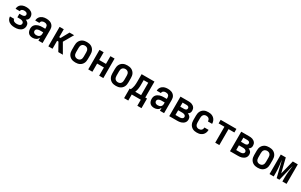

<svg xmlns="http://www.w3.org/2000/svg" viewBox="312 -2447 7076 4516"><g transform="rotate(30 3850.0 -189.0)"><path d="M278 12Q252 12 225.5 9Q199 6 174 -2.5Q149 -11 127 -25.5Q105 -40 88.5 -60.5Q72 -81 63 -106Q54 -131 54 -158H167Q167 -139 178.5 -123.5Q190 -108 206.5 -99.5Q223 -91 241.5 -88Q260 -85 278 -85Q297 -85 316 -88Q335 -91 352 -99Q369 -107 380 -123Q391 -139 391 -158Q391 -171 386 -182.5Q381 -194 371 -202Q361 -210 349 -215Q337 -220 325 -222.5Q313 -225 300.5 -226Q288 -227 275 -227H214V-324H275Q285 -324 295.5 -325Q306 -326 315.5 -328.5Q325 -331 334.5 -335Q344 -339 351.5 -346Q359 -353 363 -362.5Q367 -372 367 -382Q367 -398 359 -411.5Q351 -425 337.5 -432.5Q324 -440 309 -442.5Q294 -445 279 -445Q263 -445 248 -442Q233 -439 220 -431Q207 -423 199 -409.5Q191 -396 191 -380H78V-381Q78 -405 85.5 -428.5Q93 -452 107 -471.5Q121 -491 141 -505Q161 -519 183.5 -527.5Q206 -536 230.5 -539Q255 -542 279 -542Q303 -542 327 -539Q351 -536 373.5 -528Q396 -520 416.5 -506.5Q437 -493 451.5 -474Q466 -455 473 -431.5Q480 -408 480 -383Q480 -367 476.5 -350.5Q473 -334 464 -320.5Q455 -307 442 -296.5Q429 -286 414 -278Q433 -271 450.5 -259.5Q468 -248 480.5 -232.5Q493 -217 498.5 -197Q504 -177 504 -157Q504 -131 495.5 -105Q487 -79 470.5 -58.5Q454 -38 431 -24Q408 -10 383 -2Q358 6 331.5 9Q305 12 278 12Z M763 12Q731 12 700.5 2.5Q670 -7 648.5 -29.5Q627 -52 617.5 -83Q608 -114 608 -145Q608 -173 615.5 -200.5Q623 -228 641 -249.5Q659 -271 683.5 -285.5Q708 -300 735 -308.5Q762 -317 789.5 -319.5Q817 -322 845 -322H917V-362Q917 -380 910.5 -397Q904 -414 890 -425Q876 -436 858 -440.5Q840 -445 822 -445Q806 -445 789.5 -441.5Q773 -438 759 -428.5Q745 -419 737 -404Q729 -389 729 -372H616Q616 -398 623.5 -422Q631 -446 645.5 -466.5Q660 -487 680.5 -502Q701 -517 724 -526Q747 -535 772 -538.5Q797 -542 822 -542Q849 -542 874.5 -538.5Q900 -535 924.5 -525.5Q949 -516 969.5 -499.5Q990 -483 1004 -461Q1018 -439 1024 -413.5Q1030 -388 1030 -362V0H917V-78Q907 -57 891 -39Q875 -21 854 -9.5Q833 2 809.5 7Q786 12 763 12ZM808 -85Q829 -85 849.5 -90.5Q870 -96 886 -109.5Q902 -123 909.5 -143.5Q917 -164 917 -184V-225H845Q832 -225 819 -224.5Q806 -224 793 -221.5Q780 -219 767 -214.5Q754 -210 743.5 -202Q733 -194 727 -182Q721 -170 721 -156Q721 -140 728 -125.5Q735 -111 747.5 -101.5Q760 -92 776 -88.5Q792 -85 808 -85Z M1581 0H1457L1337 -216H1300V0H1187V-530H1300V-314H1337L1457 -530H1581L1428 -265Z M1925 12Q1896 12 1867 7Q1838 2 1812 -11Q1786 -24 1765 -45Q1744 -66 1731 -92Q1718 -118 1713 -147Q1708 -176 1708 -205V-325Q1708 -354 1713 -383Q1718 -412 1731 -438Q1744 -464 1765 -485Q1786 -506 1812 -519Q1838 -532 1867 -537Q1896 -542 1925 -542Q1954 -542 1983 -537Q2012 -532 2038 -519Q2064 -506 2085 -485Q2106 -464 2119 -438Q2132 -412 2137 -383Q2142 -354 2142 -325V-205Q2142 -176 2137 -147Q2132 -118 2119 -92Q2106 -66 2085 -45Q2064 -24 2038 -11Q2012 2 1983 7Q1954 12 1925 12ZM1925 -85Q1948 -85 1969.5 -93.5Q1991 -102 2005 -120Q2019 -138 2024 -160Q2029 -182 2029 -205V-325Q2029 -348 2024 -370Q2019 -392 2005 -410Q1991 -428 1969.5 -436.5Q1948 -445 1925 -445Q1902 -445 1880.5 -436.5Q1859 -428 1845 -410Q1831 -392 1826 -370Q1821 -348 1821 -325V-205Q1821 -182 1826 -160Q1831 -138 1845 -120Q1859 -102 1880.5 -93.5Q1902 -85 1925 -85Z M2270 0V-530H2383V-320H2567V-530H2680V0H2567V-223H2383V0Z M3025 12Q2996 12 2967 7Q2938 2 2912 -11Q2886 -24 2865 -45Q2844 -66 2831 -92Q2818 -118 2813 -147Q2808 -176 2808 -205V-325Q2808 -354 2813 -383Q2818 -412 2831 -438Q2844 -464 2865 -485Q2886 -506 2912 -519Q2938 -532 2967 -537Q2996 -542 3025 -542Q3054 -542 3083 -537Q3112 -532 3138 -519Q3164 -506 3185 -485Q3206 -464 3219 -438Q3232 -412 3237 -383Q3242 -354 3242 -325V-205Q3242 -176 3237 -147Q3232 -118 3219 -92Q3206 -66 3185 -45Q3164 -24 3138 -11Q3112 2 3083 7Q3054 12 3025 12ZM3025 -85Q3048 -85 3069.5 -93.5Q3091 -102 3105 -120Q3119 -138 3124 -160Q3129 -182 3129 -205V-325Q3129 -348 3124 -370Q3119 -392 3105 -410Q3091 -428 3069.5 -436.5Q3048 -445 3025 -445Q3002 -445 2980.5 -436.5Q2959 -428 2945 -410Q2931 -392 2926 -370Q2921 -348 2921 -325V-205Q2921 -182 2926 -160Q2931 -138 2945 -120Q2959 -102 2980.5 -93.5Q3002 -85 3025 -85Z M3339 164V-97H3370Q3383 -124 3392.5 -153Q3402 -182 3406.5 -211.5Q3411 -241 3412.5 -271Q3414 -301 3414 -331V-530H3763V-97H3811V164H3698V0H3452V164ZM3650 -97V-433H3526V-331Q3526 -301 3525.5 -271.5Q3525 -242 3521 -212.5Q3517 -183 3509.5 -154Q3502 -125 3491 -97Z M4063 12Q4031 12 4000.5 2.5Q3970 -7 3948.5 -29.5Q3927 -52 3917.5 -83Q3908 -114 3908 -145Q3908 -173 3915.5 -200.5Q3923 -228 3941 -249.5Q3959 -271 3983.5 -285.5Q4008 -300 4035 -308.5Q4062 -317 4089.5 -319.5Q4117 -322 4145 -322H4217V-362Q4217 -380 4210.5 -397Q4204 -414 4190 -425Q4176 -436 4158 -440.5Q4140 -445 4122 -445Q4106 -445 4089.5 -441.5Q4073 -438 4059 -428.5Q4045 -419 4037 -404Q4029 -389 4029 -372H3916Q3916 -398 3923.5 -422Q3931 -446 3945.5 -466.5Q3960 -487 3980.5 -502Q4001 -517 4024 -526Q4047 -535 4072 -538.5Q4097 -542 4122 -542Q4149 -542 4174.5 -538.5Q4200 -535 4224.5 -525.5Q4249 -516 4269.5 -499.5Q4290 -483 4304 -461Q4318 -439 4324 -413.5Q4330 -388 4330 -362V0H4217V-78Q4207 -57 4191 -39Q4175 -21 4154 -9.5Q4133 2 4109.5 7Q4086 12 4063 12ZM4108 -85Q4129 -85 4149.5 -90.5Q4170 -96 4186 -109.5Q4202 -123 4209.5 -143.5Q4217 -164 4217 -184V-225H4145Q4132 -225 4119 -224.5Q4106 -224 4093 -221.5Q4080 -219 4067 -214.5Q4054 -210 4043.5 -202Q4033 -194 4027 -182Q4021 -170 4021 -156Q4021 -140 4028 -125.5Q4035 -111 4047.5 -101.5Q4060 -92 4076 -88.5Q4092 -85 4108 -85Z M4470 0V-530H4686Q4709 -530 4731.5 -527.5Q4754 -525 4775.5 -517.5Q4797 -510 4816 -497Q4835 -484 4849 -466Q4863 -448 4869 -425.5Q4875 -403 4875 -380Q4875 -365 4872 -349.5Q4869 -334 4861 -320Q4853 -306 4841.5 -295.5Q4830 -285 4816 -277Q4835 -270 4851.5 -259Q4868 -248 4880.5 -232.5Q4893 -217 4898.5 -197.5Q4904 -178 4904 -158Q4904 -133 4896 -108.5Q4888 -84 4871 -65Q4854 -46 4832 -33Q4810 -20 4786 -12.5Q4762 -5 4736.5 -2.5Q4711 0 4686 0ZM4583 -322H4686Q4699 -322 4712.5 -324.5Q4726 -327 4737.5 -334Q4749 -341 4755.5 -353Q4762 -365 4762 -378Q4762 -392 4755.5 -403.5Q4749 -415 4737 -422Q4725 -429 4712 -431Q4699 -433 4686 -433H4583ZM4583 -97H4686Q4697 -97 4708.5 -98Q4720 -99 4731 -101.5Q4742 -104 4753 -108.5Q4764 -113 4772.5 -120Q4781 -127 4786 -138Q4791 -149 4791 -160Q4791 -172 4786.5 -182.5Q4782 -193 4773 -201Q4764 -209 4753.5 -213.5Q4743 -218 4731.5 -220.5Q4720 -223 4708.5 -224Q4697 -225 4686 -225H4583Z M5221 12Q5193 12 5164 7Q5135 2 5109.5 -11.5Q5084 -25 5063.5 -46Q5043 -67 5030.5 -93Q5018 -119 5013 -147.5Q5008 -176 5008 -205V-325Q5008 -354 5013 -382.5Q5018 -411 5030.5 -437Q5043 -463 5063.5 -484Q5084 -505 5109.5 -518.5Q5135 -532 5164 -537Q5193 -542 5221 -542Q5249 -542 5275.5 -538Q5302 -534 5327 -522.5Q5352 -511 5372.5 -493Q5393 -475 5406.5 -451.5Q5420 -428 5427 -401.5Q5434 -375 5434 -348V-347H5321Q5321 -367 5314.5 -386Q5308 -405 5294 -419Q5280 -433 5260.5 -439Q5241 -445 5221 -445Q5199 -445 5178 -436Q5157 -427 5144 -409Q5131 -391 5126 -369Q5121 -347 5121 -325V-205Q5121 -183 5126 -161Q5131 -139 5144 -121Q5157 -103 5178 -94Q5199 -85 5221 -85Q5241 -85 5260.5 -91Q5280 -97 5294 -111Q5308 -125 5314.5 -144Q5321 -163 5321 -183H5434V-182Q5434 -155 5427 -128.5Q5420 -102 5406.5 -78.5Q5393 -55 5372.5 -37Q5352 -19 5327 -7.5Q5302 4 5275.5 8Q5249 12 5221 12Z M5719 0V-433H5561V-530H5989V-433H5831V0Z M6120 0V-530H6336Q6359 -530 6381.5 -527.5Q6404 -525 6425.5 -517.5Q6447 -510 6466 -497Q6485 -484 6499 -466Q6513 -448 6519 -425.5Q6525 -403 6525 -380Q6525 -365 6522 -349.5Q6519 -334 6511 -320Q6503 -306 6491.5 -295.5Q6480 -285 6466 -277Q6485 -270 6501.5 -259Q6518 -248 6530.5 -232.5Q6543 -217 6548.5 -197.5Q6554 -178 6554 -158Q6554 -133 6546 -108.5Q6538 -84 6521 -65Q6504 -46 6482 -33Q6460 -20 6436 -12.5Q6412 -5 6386.5 -2.5Q6361 0 6336 0ZM6233 -322H6336Q6349 -322 6362.5 -324.5Q6376 -327 6387.5 -334Q6399 -341 6405.5 -353Q6412 -365 6412 -378Q6412 -392 6405.5 -403.5Q6399 -415 6387 -422Q6375 -429 6362 -431Q6349 -433 6336 -433H6233ZM6233 -97H6336Q6347 -97 6358.5 -98Q6370 -99 6381 -101.5Q6392 -104 6403 -108.5Q6414 -113 6422.5 -120Q6431 -127 6436 -138Q6441 -149 6441 -160Q6441 -172 6436.5 -182.5Q6432 -193 6423 -201Q6414 -209 6403.5 -213.5Q6393 -218 6381.5 -220.5Q6370 -223 6358.5 -224Q6347 -225 6336 -225H6233Z M6875 12Q6846 12 6817 7Q6788 2 6762 -11Q6736 -24 6715 -45Q6694 -66 6681 -92Q6668 -118 6663 -147Q6658 -176 6658 -205V-325Q6658 -354 6663 -383Q6668 -412 6681 -438Q6694 -464 6715 -485Q6736 -506 6762 -519Q6788 -532 6817 -537Q6846 -542 6875 -542Q6904 -542 6933 -537Q6962 -532 6988 -519Q7014 -506 7035 -485Q7056 -464 7069 -438Q7082 -412 7087 -383Q7092 -354 7092 -325V-205Q7092 -176 7087 -147Q7082 -118 7069 -92Q7056 -66 7035 -45Q7014 -24 6988 -11Q6962 2 6933 7Q6904 12 6875 12ZM6875 -85Q6898 -85 6919.5 -93.5Q6941 -102 6955 -120Q6969 -138 6974 -160Q6979 -182 6979 -205V-325Q6979 -348 6974 -370Q6969 -392 6955 -410Q6941 -428 6919.5 -436.5Q6898 -445 6875 -445Q6852 -445 6830.5 -436.5Q6809 -428 6795 -410Q6781 -392 6776 -370Q6771 -348 6771 -325V-205Q6771 -182 6776 -160Q6781 -138 6795 -120Q6809 -102 6830.5 -93.5Q6852 -85 6875 -85Z M7194 0V-530H7330L7425 -149L7520 -530H7656V0H7543V-106Q7543 -148 7545 -189.5Q7547 -231 7552 -272.5Q7557 -314 7562.5 -355Q7568 -396 7571 -438L7462 0H7388L7279 -438Q7282 -396 7287.5 -355Q7293 -314 7298 -272.5Q7303 -231 7305 -189.5Q7307 -148 7307 -106V0Z"/></g></svg>

Font: Lode
Style: Bold
Weight: 700
Monospace: yes
Designer: Belleve Invis
Foundry: Belleve Invis
Version: Version 29.2.0; ttfautohint (v1.8.3)